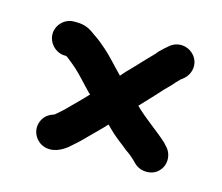

<svg xmlns="http://www.w3.org/2000/svg" viewBox="-69 -612 686 594"><g transform="rotate(15 274.0 -315.5)"><path d="M104 -399H108L112 -397C125 -387 132 -381 145 -370C162 -355 188 -325 205 -308C207 -306 209 -304 211 -303C204 -296 197 -288 189 -280L159 -250C149 -239 132 -224 121 -215C104 -209 92 -202 84 -186C68 -154 87 -122 110 -112C141 -98 172 -115 190 -130C204 -142 224 -160 237 -174L266 -203C275 -212 283 -220 290 -228C299 -219 307 -211 316 -203C334 -187 347 -179 363 -165C373 -159 386 -148 394 -140L402 -132C413 -122 426 -117 441 -117C456 -117 470 -122 480 -133C501 -154 499 -190 478 -210L471 -218C436 -250 398 -274 364 -308L380 -325C396 -342 415 -362 429 -378L445 -394C453 -403 461 -412 469 -420C484 -430 495 -443 498 -462C505 -508 451 -542 411 -513C400 -504 391 -496 380 -485C377 -480 373 -476 368 -471C345 -448 323 -423 299 -399L285 -383L282 -386C264 -404 235 -437 217 -452C202 -465 193 -473 176 -484C158 -498 141 -508 113 -508H104C75 -508 50 -483 50 -454C50 -425 75 -399 104 -399Z"/></g></svg>

Font: Electronic
Style: ExHv
Weight: 900
Version: Version 1.011